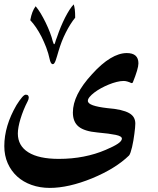

<svg xmlns="http://www.w3.org/2000/svg" viewBox="-30 -645 743 901"><path d="M112.3 -551.3Q119.6 -592.3 137.2 -615.7Q148.4 -603 160.9 -582.3Q173.3 -561.5 184.6 -538.3Q195.8 -515.1 204.6 -492.2Q213.4 -469.2 217.3 -452.1Q220.2 -443.8 221.4 -440.7Q222.7 -437.5 223.6 -437.5Q227.1 -437.5 229 -446Q231 -454.6 237.8 -471.7Q246.1 -496.6 255.6 -519.3Q265.1 -542 275.1 -561.8Q285.2 -581.5 295.4 -597.7Q305.7 -613.8 315.9 -624.5Q319.3 -614.3 321 -600.6Q322.8 -586.9 322.8 -562Q311.5 -548.3 300.3 -530.5Q289.1 -512.7 278.8 -492.2Q268.1 -471.2 259.5 -449Q251 -426.8 244.1 -403.3Q240.7 -391.6 237.5 -380.9Q234.4 -370.1 231.4 -361.8Q228.5 -353.5 225.1 -348.6Q221.7 -343.8 217.8 -343.8Q210 -343.8 205.1 -359.4Q196.8 -397 186.8 -422.6Q176.8 -448.2 165 -472.2Q139.6 -521.5 112.3 -549.8ZM586.9 -254.9Q565.9 -265.1 550.3 -265.1Q535.6 -265.1 517.3 -260.5Q499 -255.9 480.5 -248.3Q461.9 -240.7 444.1 -231Q426.3 -221.2 412.6 -210.7Q398.9 -200.2 390.6 -190.2Q382.3 -180.2 382.3 -171.9Q382.3 -159.2 406 -150.9Q429.7 -142.6 473.1 -137.7H472.7Q509.8 -134.8 535.2 -128.9Q560.5 -123 575.9 -114.3Q591.3 -105.5 598.1 -93.3Q605 -81.1 605 -64.9Q605 -57.6 603.8 -44.9Q602.5 -32.2 600.6 -17.1Q598.6 -2 595.9 14.4Q593.3 30.8 589.8 44.9Q586.4 59.1 582.8 69.8Q579.1 80.6 575.7 84.5Q512.7 146 401.9 191.9Q291.5 236.8 203.6 236.8Q157.7 236.8 118.4 222.9Q79.1 209 50.8 183.3Q22.5 157.7 6.3 121.3Q-9.8 85 -9.8 40.5Q-9.8 -53.7 47.4 -151.9Q62.5 -175.8 73.2 -188.2Q84 -200.7 90.8 -200.7Q98.6 -200.7 101.8 -196.8Q105 -192.9 105 -187Q105 -183.1 103.5 -178.7Q102.1 -174.3 100.1 -170.4Q89.4 -149.9 80.8 -128.7Q72.3 -107.4 66.2 -87.4Q60.1 -67.4 56.9 -49.6Q53.7 -31.7 53.7 -18.6Q53.7 39.1 103 69.8Q152.3 100.6 246.1 100.6Q307.6 100.6 362.5 89.8Q417.5 79.1 466.3 58.1Q504.4 42 523.2 29.3Q542 16.6 542 5.4Q542 -5.9 513.4 -12Q484.9 -18.1 426.8 -23.4Q366.2 -28.8 339.1 -50.8Q312 -72.8 312 -117.2Q312 -158.2 334 -202.6Q356 -247.1 401.9 -296.9Q446.8 -346.7 487.8 -371.3Q528.8 -396 564.9 -396Q619.6 -396 619.6 -347.7Q619.6 -322.8 592.8 -256.8Z"/></svg>

Font: XB Niloofar
Style: Bold
Weight: 700
Designer: Behnam
Foundry: Irmug
Version: Version 7.201 2008